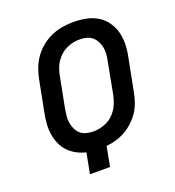

<svg xmlns="http://www.w3.org/2000/svg" viewBox="-126 -781 801 880"><g transform="rotate(-20 275.0 -341.0)"><path d="M163 0 182 -100Q157 -106 136 -117.5Q115 -129 98.5 -146Q82 -163 72 -185.5Q62 -208 58 -232.5Q54 -257 56 -283.5Q58 -310 63 -336L93 -490Q98 -516 108 -542Q118 -568 134.5 -591Q151 -614 174 -632.5Q197 -651 223 -662Q249 -673 276 -677.5Q303 -682 329 -682Q361 -682 391 -676Q421 -670 446 -655Q471 -640 488 -616Q505 -592 512.5 -563.5Q520 -535 519 -503.5Q518 -472 511 -440L481 -286Q477 -263 469 -239.5Q461 -216 447.5 -195Q434 -174 415 -156Q396 -138 373.5 -125Q351 -112 327 -105Q303 -98 279 -96L261 0ZM247 -179Q263 -179 279 -182.5Q295 -186 311 -193.5Q327 -201 340 -213Q353 -225 362.5 -240Q372 -255 377.5 -270.5Q383 -286 387 -302L416 -456Q420 -474 421.5 -491Q423 -508 420 -524Q417 -540 409.5 -554.5Q402 -569 390 -579Q378 -589 362 -593Q346 -597 328 -597Q312 -597 296 -593.5Q280 -590 264 -582.5Q248 -575 235 -563Q222 -551 212 -536Q202 -521 196.5 -505.5Q191 -490 188 -474L158 -320Q155 -302 153.5 -285Q152 -268 155 -252Q158 -236 165 -221.5Q172 -207 184 -197Q196 -187 212.5 -183Q229 -179 247 -179Z"/></g></svg>

Font: Lode Dark
Style: Bold Italic
Weight: 700
Italic angle: -11°
Monospace: yes
Designer: Belleve Invis
Foundry: Belleve Invis
Version: Version 29.2.0; ttfautohint (v1.8.3)